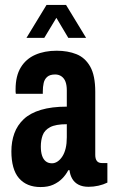

<svg xmlns="http://www.w3.org/2000/svg" viewBox="-20 -744 455 776"><path d="M144 12Q116 12 94 3Q72 -6 56.5 -24Q41 -42 33.5 -69.5Q26 -97 26 -132Q26 -172 38 -205Q50 -238 76 -262.5Q102 -287 145.5 -300Q189 -313 250 -313V-379Q250 -399 245 -413Q240 -427 229 -435Q218 -443 203 -443Q182 -443 171 -433.5Q160 -424 156.5 -408.5Q153 -393 153 -374V-365H44Q43 -369 43 -373.5Q43 -378 43 -383Q43 -437 64 -471.5Q85 -506 122.5 -522.5Q160 -539 209 -539Q254 -539 289 -525Q324 -511 344.5 -475Q365 -439 365 -373V-118Q365 -102 371.5 -93.5Q378 -85 392 -85H414V-6Q398 2 378 6.5Q358 11 338 11Q314 11 297.5 2.5Q281 -6 272 -21.5Q263 -37 261 -56H256Q246 -37 231 -22Q216 -7 195 2.5Q174 12 144 12ZM190 -84Q202 -84 213 -91.5Q224 -99 232.5 -112.5Q241 -126 245.5 -145Q250 -164 250 -189V-242Q205 -242 182.5 -230Q160 -218 152.5 -197.5Q145 -177 145 -152Q145 -130 150 -115Q155 -100 165 -92Q175 -84 190 -84ZM87 -591 168 -724H247L328 -591H256L187 -707H229L159 -591Z"/></svg>

Font: Archivo ExtraCondensed
Style: Bold
Weight: 700
Width: 2
Designer: Hector Gatti
Foundry: Omnibus-Type
Version: Version 2.001